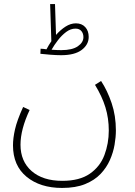

<svg xmlns="http://www.w3.org/2000/svg" viewBox="-20 -696 666 946"><path d="M44 20Q44 -15 54 -59Q64 -103 94 -169L126 -154Q81 -58 81 17Q81 99 136 147Q191 195 287 195Q372 195 422.5 160Q473 125 494.5 68Q516 11 516 -53Q516 -113 499.5 -167Q483 -221 448 -278L478 -297Q509 -250 530 -188Q551 -126 551 -53Q551 -21 544.5 17Q538 55 521.5 92.5Q505 130 475.5 161Q446 192 399.5 211Q353 230 286 230Q178 230 111 175Q44 120 44 20ZM281 -424Q258 -424 227 -426.5Q196 -429 179 -431L180 -456Q188 -456 195 -455Q202 -454 209 -453Q220 -474 233 -493L227 -676H251L256 -524Q278 -549 303 -565Q328 -581 354 -581Q383 -581 400 -562.5Q417 -544 417 -514Q417 -476 382.5 -450Q348 -424 281 -424ZM352 -555Q328 -555 306 -538.5Q284 -522 265.5 -498Q247 -474 234 -451Q248 -450 260 -449.5Q272 -449 282 -449Q336 -449 363.5 -468Q391 -487 391 -513Q391 -531 381 -543Q371 -555 352 -555Z"/></svg>

Font: Noto Sans Arabic UI SmCn XLt
Style: Regular
Weight: 200
Width: 4
Designer: Monotype Design Team, Nadine Chahine and Nizar Qandah
Foundry: Monotype Imaging Inc.
Version: Version 2.010; ttfautohint (v1.8.4.7-5d5b)